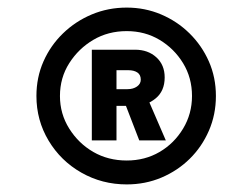

<svg xmlns="http://www.w3.org/2000/svg" viewBox="-20 -737 663 506"><path d="M314 -251Q249 -251 194.5 -282Q140 -313 108 -366.5Q76 -420 76 -484Q76 -533 94.5 -575Q113 -617 146 -649Q179 -681 222 -699Q265 -717 314 -717Q362 -717 404.5 -699Q447 -681 479.5 -649Q512 -617 530.5 -575Q549 -533 549 -484Q549 -435 530.5 -392.5Q512 -350 480 -318.5Q448 -287 405.5 -269Q363 -251 314 -251ZM314 -314Q362 -314 400.5 -336.5Q439 -359 462.5 -398Q486 -437 486 -484Q486 -532 462.5 -570.5Q439 -609 400.5 -632Q362 -655 314 -655Q265 -655 226 -632Q187 -609 162.5 -570.5Q138 -532 138 -484Q138 -437 162.5 -398Q187 -359 226 -336.5Q265 -314 314 -314ZM347 -367 310 -463 369 -478 417 -367ZM222 -367V-606H336Q370 -606 392 -586Q414 -566 414 -533Q414 -497 390 -477.5Q366 -458 336 -458H271L287 -468V-367ZM287 -495 272 -502H316Q331 -502 341 -509Q351 -516 351 -527Q351 -540 342 -546Q333 -552 318 -552H270L287 -560Z"/></svg>

Font: Lexend Mega Medium
Style: Regular
Weight: 500
Version: Version 1.007